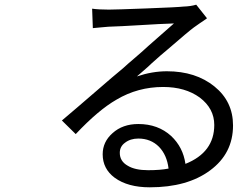

<svg xmlns="http://www.w3.org/2000/svg" viewBox="-20 -763 1040 819"><path d="M699 -44Q692 -102 658 -137Q623 -172 570 -172Q536 -172 513 -154Q491 -138 491 -111Q491 -75 525 -56Q556 -37 612 -37Q664 -37 699 -44ZM817 -743 863 -685 849 -675 834 -665Q822 -656 807 -646Q785 -630 695 -552Q668 -530 626 -492L610 -477L594 -463Q568 -441 564 -437Q629 -459 692 -459Q815 -459 895 -394Q974 -330 974 -228Q974 -108 876 -36Q779 36 619 36Q525 36 469 -5Q418 -43 418 -105Q418 -158 460 -195Q503 -234 570 -234Q654 -234 710 -183Q761 -135 771 -64Q894 -113 894 -230Q894 -300 832 -347Q770 -392 676 -392Q568 -392 477 -338Q400 -294 303 -191L244 -249Q257 -260 311 -306L347 -337L383 -368Q467 -441 505 -472Q509 -476 525.5 -490.5Q542 -505 554 -515Q578 -536 584 -541L615 -569Q707 -649 722 -663Q660 -661 582 -656Q548 -654 501.5 -651.5Q455 -649 442 -649L408 -646Q392 -645 376 -643L373 -726Q401 -722 444 -722Q471 -722 603 -727Q737 -732 763 -735Q794 -736 817 -743Z"/></svg>

Font: Source Han Sans Regular
Style: Regular
Weight: 400
Designer: Ryoko NISHIZUKA  (kana & ideographs); Paul D. Hunt (Latin, Greek & Cyrillic); Wenlong ZHANG  (bopomofo); Sandoll Communi
Foundry: Adobe Systems Incorporated
Version: Version 1.00 January 18, 2024, initial release